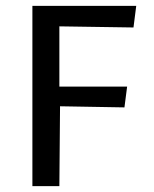

<svg xmlns="http://www.w3.org/2000/svg" viewBox="-20 -632 523 652"><path d="M90 0V-612H442.6L433.3 -538.7L181.6 -542.5V-338H411.7L402.6 -267.3L183.9 -271.1L181.6 0Z"/></svg>

Font: Ancizar Sans Thin
Style: Regular
Weight: 100
Designer: Cesar Puertas, Viviana Monsalve, Julian Moncada, Julian Prieto, Jose Castro, Mariel Hernandez, Felipe Aragon, Sara Alarc
Version: Version 8.100